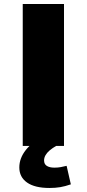

<svg xmlns="http://www.w3.org/2000/svg" viewBox="-20 -725 432 954"><path d="M93 0V-705H298V0ZM226 209Q153 209 114.5 182Q76 155 76 107Q76 61 108.5 20Q141 -21 200 -49L259 0Q240 11 226.5 22.5Q213 34 206 46.5Q199 59 199 72Q199 91 213 99.5Q227 108 250 108Q267 108 281 105.5Q295 103 311 99L332 191Q303 201 279 205Q255 209 226 209Z"/></svg>

Font: Nunito Sans 7pt SemiExpanded Black
Style: Regular
Weight: 900
Width: 6
Designer: Vernon Adams
Foundry: Vernon Adams
Version: Version 3.101;gftools[0.9.27]